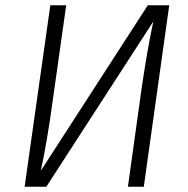

<svg xmlns="http://www.w3.org/2000/svg" viewBox="-20 -705 710 725"><path d="M523 0H463L514 -366Q536 -518 559 -624L155 0H73L170 -685H230L178 -318Q158 -170 134 -60L538 -685H619Z"/></svg>

Font: Fira Sans Light
Style: Italic
Weight: 300
Italic angle: -8°
Designer: bBox Type GmbH & Carrois Corporate GbR & Edenspiekermann AG
Foundry: bBox Type GmbH & Carrois Corporate GbR & Edenspiekermann AG
Version: Version 4.301